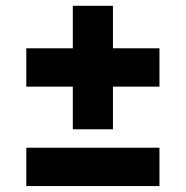

<svg xmlns="http://www.w3.org/2000/svg" viewBox="-20 -626 625 646"><path d="M225 -191V-334.5H68.5V-463.5H225V-606.5H360V-463.5H516.5V-334.5H360V-191ZM68.5 0V-129H516.5V0Z"/></svg>

Font: Encode Sans Expanded
Style: Bold
Weight: 700
Width: 7
Designer: Multiple Designers
Foundry: Impallari Type
Version: Version 2.000